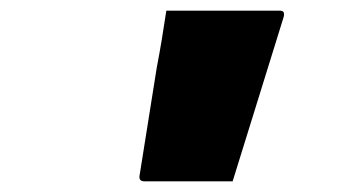

<svg xmlns="http://www.w3.org/2000/svg" viewBox="-20 -770 640 359"><path d="M415 -431H250Q239 -431 241 -442L273 -643Q278 -669 282.5 -696Q287 -723 291 -750H504Q514 -750 510 -737Z"/></svg>

Font: Recursive Mn Lnr St XBk
Style: Italic
Weight: 1000
Italic angle: -15°
Monospace: yes
Version: Version 1.079;hotconv 1.0.112;makeotfexe 2.5.65598; ttfautoh